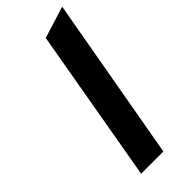

<svg xmlns="http://www.w3.org/2000/svg" viewBox="-236 -759 797 797"><g transform="rotate(-45 162.5 -361.0)"><path d="M66.5 0 185 -678.5 325 -722 197 0Z"/></g></svg>

Font: Overpass ExtraBold
Style: Italic
Weight: 800
Italic angle: -10°
Designer: Delve Withrington, Dave Bailey, Thomas Jockin
Foundry: Delve Fonts LLC
Version: Version 4.000